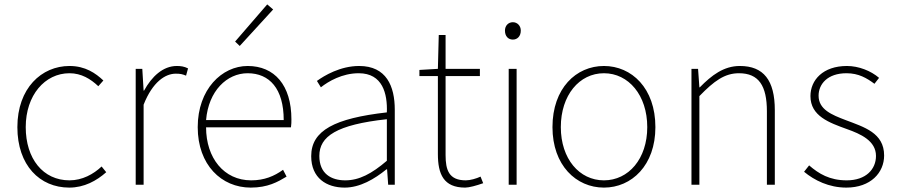

<svg xmlns="http://www.w3.org/2000/svg" viewBox="-20 -840 4080 873"><path d="M295 13C363 13 419 -18 463 -57L442 -83C405 -48 354 -20 296 -20C176 -20 97 -118 97 -262C97 -407 184 -507 296 -507C350 -507 392 -481 427 -448L450 -474C415 -507 368 -540 296 -540C169 -540 59 -439 59 -262C59 -88 161 13 295 13Z M597 0H633V-364C674 -468 732 -505 779 -505C800 -505 809 -503 826 -496L835 -529C817 -538 802 -540 784 -540C721 -540 670 -492 635 -428H633L627 -527H597Z M1120 13C1198 13 1243 -13 1283 -37L1267 -68C1227 -39 1182 -20 1122 -20C998 -20 917 -122 917 -261H1303C1305 -275 1305 -286 1305 -297C1305 -453 1228 -540 1106 -540C989 -540 879 -434 879 -262C879 -90 987 13 1120 13ZM917 -294C928 -427 1012 -507 1106 -507C1205 -507 1270 -437 1270 -294ZM1070 -631 1222 -797 1195 -820 1049 -651Z M1547 13C1617 13 1683 -26 1737 -70H1740L1745 0H1775V-341C1775 -448 1737 -540 1613 -540C1527 -540 1454 -496 1421 -472L1439 -443C1473 -470 1536 -507 1611 -507C1720 -507 1742 -414 1739 -329C1502 -302 1395 -247 1395 -130C1395 -30 1465 13 1547 13ZM1550 -20C1486 -20 1432 -50 1432 -131C1432 -220 1510 -273 1739 -298V-109C1670 -50 1613 -20 1550 -20Z M2095 13C2113 13 2146 4 2177 -7L2165 -37C2146 -28 2118 -20 2098 -20C2021 -20 2006 -67 2006 -135V-494H2162V-527H2006V-681H1975L1971 -527L1887 -522V-494H1971V-140C1971 -48 1997 13 2095 13Z M2293 0H2329V-527H2293ZM2312 -660C2332 -660 2348 -675 2348 -701C2348 -723 2332 -739 2312 -739C2291 -739 2276 -723 2276 -701C2276 -675 2291 -660 2312 -660Z M2726 13C2852 13 2960 -88 2960 -262C2960 -439 2852 -540 2726 -540C2600 -540 2492 -439 2492 -262C2492 -88 2600 13 2726 13ZM2726 -20C2614 -20 2530 -118 2530 -262C2530 -407 2614 -507 2726 -507C2838 -507 2923 -407 2923 -262C2923 -118 2838 -20 2726 -20Z M3124 0H3160V-403C3227 -472 3275 -507 3340 -507C3430 -507 3467 -450 3467 -334V0H3503V-339C3503 -475 3452 -540 3344 -540C3271 -540 3216 -498 3162 -443H3160L3154 -527H3124Z M3828 13C3939 13 4000 -55 4000 -133C4000 -236 3909 -262 3825 -294C3762 -318 3702 -342 3702 -405C3702 -457 3742 -507 3829 -507C3884 -507 3921 -485 3956 -459L3977 -486C3940 -518 3884 -540 3831 -540C3722 -540 3665 -476 3665 -403C3665 -312 3751 -282 3831 -253C3893 -231 3963 -200 3963 -131C3963 -71 3918 -20 3830 -20C3752 -20 3703 -50 3659 -88L3636 -59C3683 -20 3749 13 3828 13Z"/></svg>

Font: Noto Sans CJK HK Thin
Style: Regular
Weight: 100
Designer: Ryoko NISHIZUKA 西塚涼子 (kana, bopomofo & ideographs); Paul D. Hunt (Latin, Greek & Cyrillic); Sandoll Communications 산돌커뮤니
Foundry: Adobe
Version: Version 2.004;hotconv 1.0.118;makeotfexe 2.5.65603